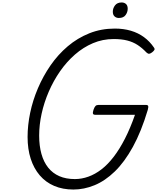

<svg xmlns="http://www.w3.org/2000/svg" viewBox="-20 -1520 1275 1559"><path d="M576 19Q489 19 420 -10.5Q351 -40 303 -96Q255 -152 229.5 -230.5Q204 -309 204 -408Q204 -503 225 -604Q246 -705 288 -803.5Q330 -902 390.5 -989.5Q451 -1077 530 -1144Q609 -1211 705 -1249.5Q801 -1288 913 -1288Q983 -1288 1042.5 -1270.5Q1102 -1253 1149 -1218.5Q1196 -1184 1230 -1134Q1238 -1123 1233.5 -1114.5Q1229 -1106 1215 -1095Q1202 -1085 1192 -1083.5Q1182 -1082 1169 -1094Q1134 -1131 1097 -1155Q1060 -1179 1013.5 -1191Q967 -1203 903 -1203Q814 -1203 735 -1169.5Q656 -1136 588.5 -1077Q521 -1018 467.5 -941Q414 -864 376 -776Q338 -688 318 -597Q298 -506 298 -419Q298 -336 316.5 -270Q335 -204 371.5 -158.5Q408 -113 462 -89.5Q516 -66 588 -66Q643 -66 697.5 -85.5Q752 -105 803.5 -144.5Q855 -184 903 -246.5Q951 -309 994.5 -394Q1038 -479 1076 -588H753Q738 -588 735 -597Q732 -606 739 -628Q747 -651 755.5 -659.5Q764 -668 779 -668H1165Q1180 -668 1183 -659.5Q1186 -651 1180 -628Q1127 -451 1059 -327.5Q991 -204 912 -127.5Q833 -51 747.5 -16Q662 19 576 19ZM945 -1374Q924 -1374 910 -1387Q896 -1400 896 -1425Q896 -1453 914 -1476.5Q932 -1500 968 -1500Q989 -1500 1003 -1487.5Q1017 -1475 1017 -1449Q1017 -1422 1000 -1398Q983 -1374 945 -1374Z"/></svg>

Font: Playwrite NL
Style: Regular
Weight: 400
Designer: Veronika Burian, José Scaglione
Foundry: TypeTogether
Version: Version 1.002